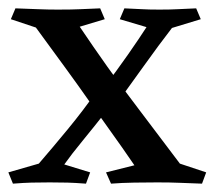

<svg xmlns="http://www.w3.org/2000/svg" viewBox="-20 -440 514 460"><path d="M220 -420 231 -394 171 -376Q204 -327 237 -280.5Q270 -234 312 -179Q354 -124 411 -48L474 -27L464 0Q434 -1 411 -2Q388 -3 357 -3Q331 -3 301.5 -2.5Q272 -2 246 0L234 -27L302 -44Q272 -88 246 -124Q220 -160 194.5 -196.5Q169 -233 138 -275.5Q107 -318 66 -374L6 -394L17 -420Q46 -419 70.5 -418Q95 -417 118 -417Q153 -417 173 -418Q193 -419 220 -420ZM235 -174Q206 -137 178.5 -103.5Q151 -70 134 -46L196 -27L186 0Q159 -2 142 -2.5Q125 -3 99 -3Q73 -3 55 -2.5Q37 -2 11 0L0 -27L73 -48Q105 -85 142.5 -130.5Q180 -176 212 -222ZM225 -225Q260 -271 287.5 -310.5Q315 -350 331 -375L267 -394L278 -420Q304 -419 320 -418Q336 -417 362 -417Q389 -417 406.5 -418Q424 -419 450 -420L461 -394L392 -373Q361 -333 323.5 -280.5Q286 -228 249 -177Z"/></svg>

Font: Ruwudu
Style: Regular
Weight: 400
Designer: Becca Hirsbrunner Spalinger
Foundry: SIL International
Version: Version 3.000